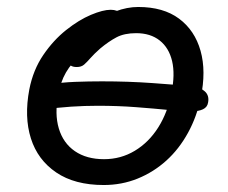

<svg xmlns="http://www.w3.org/2000/svg" viewBox="-20 -518 654 550"><path d="M277 12Q194 12 141 -24Q88 -60 68.5 -121.5Q49 -183 64 -262Q75 -318 104 -360.5Q133 -403 169.5 -432Q206 -461 240.5 -475.5Q275 -490 297 -490Q307 -490 315 -487Q323 -484 327.5 -477.5Q332 -471 329 -460Q326 -446 320 -435.5Q314 -425 303 -416Q292 -407 273 -398Q237 -381 211 -359.5Q185 -338 169 -310.5Q153 -283 147 -246Q136 -192 148.5 -150Q161 -108 194.5 -85Q228 -62 278 -62Q326 -62 366 -86Q406 -110 433 -152.5Q460 -195 471 -251Q482 -305 473 -343Q464 -381 437.5 -402Q411 -423 370 -423Q336 -423 313.5 -411Q291 -399 267 -379Q249 -363 239 -351.5Q229 -340 221 -333Q213 -326 200 -326Q189 -326 183 -330Q177 -334 175 -342Q173 -350 176 -361Q180 -384 199.5 -408Q219 -432 248.5 -452.5Q278 -473 311 -485.5Q344 -498 376 -498Q448 -498 493 -464.5Q538 -431 554.5 -372.5Q571 -314 555 -238Q544 -184 518.5 -137.5Q493 -91 456.5 -58Q420 -25 374.5 -6.5Q329 12 277 12ZM529 -199Q504 -199 463 -203Q422 -207 370 -211Q318 -215 260 -215Q223 -215 184 -212.5Q145 -210 105 -204L119 -276Q156 -282 195 -283.5Q234 -285 272 -285Q348 -285 417 -280Q486 -275 531 -271Q554 -268 567 -256Q580 -244 576 -224Q574 -211 561.5 -205Q549 -199 529 -199Z"/></svg>

Font: Shantell Sans
Style: Italic
Weight: 400
Italic angle: -11°
Designer: Stephen Nixon, Anya Danilova, Shantell Martin
Foundry: Arrow Type
Version: Version 1.011;[c5ecc13dd]